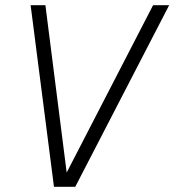

<svg xmlns="http://www.w3.org/2000/svg" viewBox="-20 -720 672 740"><path d="M188 0H270L632 -700H570L237 -55L155 -700H98Z"/></svg>

Font: Uncut Sans Light Italic
Style: Regular
Weight: 300
Italic angle: -11°
Designer: Kasper Nordkvist
Foundry: UNCUT.wtf
Version: Version 1.304;Glyphs 3.2 (3246)